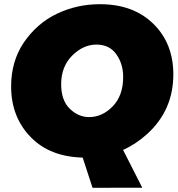

<svg xmlns="http://www.w3.org/2000/svg" viewBox="-20 -735 846 915"><path d="M404.5 -177Q467.5 -177 517.2 -228.2Q567 -279.5 567 -368.5Q567 -430.5 534.2 -476.5Q501.5 -522.5 439.5 -522.5Q376.5 -522.5 324 -470Q271.5 -417.5 271.5 -333.5Q271.5 -256.5 312.5 -216.8Q353.5 -177 404.5 -177ZM566.5 -20.5 658 159.5 421 160 374 16Q218.5 12 128 -80Q33 -176 33 -323.5Q33 -441.5 92.5 -531Q156 -624 251.2 -669.5Q346.5 -715 456.5 -715Q615 -715 710.5 -621.8Q806 -528.5 806 -380.5Q806 -210.5 682.5 -97.5Q629 -48.5 566.5 -20.5Z"/></svg>

Font: Argentum Sans Black
Style: Italic
Weight: 900
Italic angle: -11°
Designer: Julieta Ulanovsky (font), Cristiano Sobral (main changes and remaster)
Foundry: Julieta Ulanovsky (font), Cristiano Sobral (main changes and remaster)
Version: Version 2.007;June 15, 2022;FontCreator 14.0.0.2814 64-bit; 